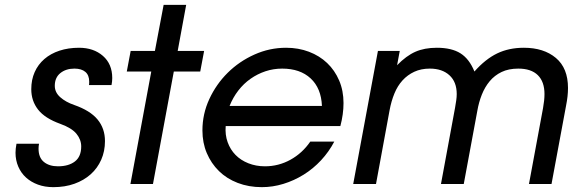

<svg xmlns="http://www.w3.org/2000/svg" viewBox="-20 -759 2363 792"><path d="M141 -166Q140 -161 139.5 -156Q139 -151 139 -146Q139 -109 161 -91Q183 -73 219 -73Q263 -73 289 -93Q315 -113 315 -155Q315 -183 295.5 -207Q276 -231 229 -248Q165 -271 137 -307Q109 -343 109 -391Q109 -430 123 -461.5Q137 -493 163 -515.5Q189 -538 225.5 -550Q262 -562 306 -562Q366 -562 404.5 -528.5Q443 -495 443 -437Q443 -423 440 -408H347Q348 -412 348 -422Q348 -449 332 -462.5Q316 -476 287 -476Q252 -476 229 -457.5Q206 -439 206 -405Q206 -378 228.5 -358Q251 -338 286 -326Q352 -303 382.5 -266Q413 -229 413 -177Q413 -135 397.5 -100Q382 -65 354 -40Q326 -15 287 -1Q248 13 200 13Q165 13 136.5 2.5Q108 -8 87.5 -26.5Q67 -45 55.5 -71.5Q44 -98 44 -129Q44 -137 45 -146.5Q46 -156 48 -166Z M604 -464H503L519 -549H619L655 -739H748L713 -549H822L806 -464H697L611 0H518Z M1359 -175Q1337 -133 1304.5 -98Q1272 -63 1232.5 -38.5Q1193 -14 1149 -0.5Q1105 13 1060 13Q1006 13 960.5 -4.5Q915 -22 883 -53.5Q851 -85 833 -127.5Q815 -170 815 -221Q815 -289 843.5 -350.5Q872 -412 919.5 -459Q967 -506 1029.5 -534Q1092 -562 1160 -562Q1211 -562 1254.5 -545.5Q1298 -529 1329.5 -499Q1361 -469 1379 -427Q1397 -385 1397 -334Q1397 -288 1384 -239H911Q908 -203 919 -172.5Q930 -142 951.5 -120Q973 -98 1004.5 -85.5Q1036 -73 1073 -73Q1129 -73 1178 -100Q1227 -127 1260 -175ZM1308 -322Q1305 -395 1261.5 -435.5Q1218 -476 1144 -476Q1108 -476 1075 -465Q1042 -454 1013.5 -434Q985 -414 963 -385.5Q941 -357 927 -322Z M1539 -549H1629L1618 -490Q1656 -529 1693.5 -545.5Q1731 -562 1782 -562Q1843 -562 1879.5 -539Q1916 -516 1937 -464Q1982 -515 2030.5 -538.5Q2079 -562 2141 -562Q2223 -562 2273 -520Q2323 -478 2323 -396Q2323 -379 2321 -361Q2319 -343 2315 -323L2255 0H2162L2220 -313Q2226 -346 2226 -371Q2226 -422 2198.5 -449Q2171 -476 2118 -476Q2078 -476 2049 -462Q2020 -448 2000 -424Q1980 -400 1967.5 -368.5Q1955 -337 1949 -302L1893 0H1799L1857 -314Q1860 -331 1862 -345Q1864 -359 1864 -371Q1864 -421 1834 -448.5Q1804 -476 1753 -476Q1717 -476 1689 -463Q1661 -450 1640.5 -427.5Q1620 -405 1607 -373.5Q1594 -342 1587 -304L1531 0H1437Z"/></svg>

Font: Involve Medium Oblique
Style: Italic
Weight: 500
Italic angle: -10.5°
Designer: Stefan Peev
Foundry: Context Ltd.
Version: Version 1.001